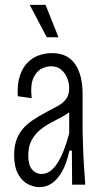

<svg xmlns="http://www.w3.org/2000/svg" viewBox="-20 -758 423 788"><path d="M141 10Q119 10 95 -2Q71 -14 54.5 -43.5Q38 -73 38 -122Q38 -155 46.5 -180.5Q55 -206 71.5 -226.5Q88 -247 114 -264.5Q140 -282 174 -300Q199 -313 219 -324Q239 -335 251.5 -352Q264 -369 264 -396Q264 -418 255.5 -438.5Q247 -459 230.5 -472.5Q214 -486 189 -486Q173 -486 152.5 -477Q132 -468 118 -440Q104 -412 110 -355L53 -363Q50 -413 61.5 -447Q73 -481 93.5 -501.5Q114 -522 140 -531Q166 -540 193 -540Q226 -540 249.5 -528.5Q273 -517 288.5 -494.5Q304 -472 311.5 -441Q319 -410 319 -370V-219Q320 -191 321 -152Q322 -113 325 -72.5Q328 -32 330 0H276Q276 -33 275.5 -70Q275 -107 275 -140H265Q254 -89 235.5 -55.5Q217 -22 193.5 -6Q170 10 141 10ZM151 -44Q169 -44 185 -55Q201 -66 215 -87.5Q229 -109 241.5 -140.5Q254 -172 264 -211V-316L293 -338Q288 -318 272 -304Q256 -290 233.5 -278Q211 -266 187.5 -253.5Q164 -241 143 -223.5Q122 -206 109 -181Q96 -156 96 -119Q96 -81 111.5 -62.5Q127 -44 151 -44ZM172 -605 102 -738H167L220 -605Z"/></svg>

Font: Bricolage Grotesque Condensed ExtraLight
Style: Regular
Weight: 250
Width: 3
Designer: Mathieu Triay
Foundry: Atelier Triay
Version: Version 1.000;gftools[0.9.30]